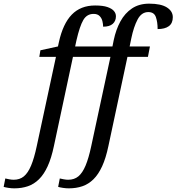

<svg xmlns="http://www.w3.org/2000/svg" viewBox="-160 -790 965 1050"><path d="M-82 240Q-97 240 -113.5 237.5Q-130 235 -140 232L-131 186Q-123 188 -109.5 190.5Q-96 193 -85 193Q-52 193 -29.5 174.5Q-7 156 10 115.5Q27 75 41 9L146 -479H55L61 -515L157 -536L162 -559Q184 -660 232.5 -710Q281 -760 360 -760Q403 -760 427.5 -751.5Q452 -743 463 -730Q474 -717 474 -701Q474 -675 456.5 -659.5Q439 -644 404 -644Q404 -658 400 -674.5Q396 -691 384.5 -702.5Q373 -714 352 -714Q315 -714 295.5 -680.5Q276 -647 258 -569L251 -536H454L443 -479H239L135 8Q121 75 100.5 119.5Q80 164 53 190.5Q26 217 -7.5 228.5Q-41 240 -82 240ZM216 240Q201 240 184.5 237.5Q168 235 158 232L167 186Q175 188 188.5 190.5Q202 193 213 193Q246 193 268.5 174.5Q291 156 308 115.5Q325 75 339 9L444 -479H353L359 -515L455 -536L462 -571Q474 -628 498.5 -673Q523 -718 562 -744Q601 -770 656 -770Q720 -770 752.5 -749.5Q785 -729 785 -696Q785 -663 763.5 -647Q742 -631 702 -631Q702 -669 692.5 -696.5Q683 -724 651 -724Q614 -724 592.5 -683.5Q571 -643 558 -580L549 -536H660L649 -479H537L433 8Q419 75 398.5 119.5Q378 164 351 190.5Q324 217 290.5 228.5Q257 240 216 240Z"/></svg>

Font: Noto Serif
Style: Italic
Weight: 400
Italic angle: -12°
Designer: Monotype Design Team
Foundry: Monotype Imaging Inc.
Version: Version 2.013